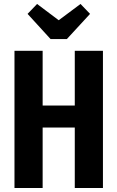

<svg xmlns="http://www.w3.org/2000/svg" viewBox="-20 -948 592 968"><path d="M357 -305H195V0H53V-692H195V-416H357V-692H499V0H357ZM434 -878 317 -751H235L119 -878L167 -928L276 -846L386 -928Z"/></svg>

Font: Fira Sans Compressed SemiBold
Style: Regular
Weight: 600
Width: 1
Designer: bBox Type GmbH & Carrois Corporate GbR & Edenspiekermann AG
Foundry: bBox Type GmbH & Carrois Corporate GbR & Edenspiekermann AG
Version: Version 4.301